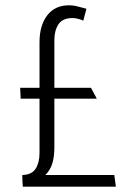

<svg xmlns="http://www.w3.org/2000/svg" viewBox="-20 -704 476 724"><path d="M185 -553V-373H323L345 -332H185V-148Q185 -114 177.5 -88.5Q170 -63 151 -44H411L417 0H66Q65 -11 64.5 -22Q64 -33 64 -44Q100 -45 114.5 -68Q129 -91 129 -127V-332H58L56 -373H129V-545Q129 -608 158 -646Q187 -684 240 -684Q257 -684 273.5 -679.5Q290 -675 306 -671L294 -626Q289 -629 276.5 -632.5Q264 -636 254 -636Q216 -636 200.5 -612.5Q185 -589 185 -553Z"/></svg>

Font: Palanquin ExtraLight
Style: Regular
Weight: 275
Designer: Pria Ravichandran
Version: Version 1.001